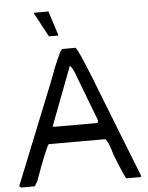

<svg xmlns="http://www.w3.org/2000/svg" viewBox="-61 -891 723 937"><g transform="rotate(-5 300.0 -422.0)"><path d="M262.2 -656.2H327.6Q344.2 -643.6 438 -398.4L593.3 -3.9L589.4 0H520Q514.2 -2 468.3 -117.2Q448.7 -186.5 434.1 -199.2H156.7Q139.2 -174.8 85.4 -23.4L70.8 0H3.4L-4.4 -7.8L191.9 -496.1Q244.6 -639.6 262.2 -656.2ZM292.5 -570.3 184.1 -285.2 188 -281.2H398.9Q406.7 -281.2 406.7 -293L313 -539.1Q298.3 -570.3 292.5 -570.3ZM138.7 -844.2H211.9L250.5 -723.1H203.6Z"/></g></svg>

Font: LaylaThuluth
Style: Regular
Weight: 400
Version: Version 2.0